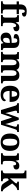

<svg xmlns="http://www.w3.org/2000/svg" viewBox="2440 -3248 819 5738"><g transform="rotate(90 2849.0 -379.5)"><path d="M19 0H382V-53H335C303 -53 264 -61 264 -118V-468H402V-536H264V-591C264 -679 281 -712 320 -712C357 -712 367 -660 367 -627C449 -627 477 -658 477 -696C477 -732 445 -769 316 -769C175 -769 112 -697 112 -573V-536H23V-468H112V-118C112 -61 70 -53 41 -53H19Z M427 0H761V-53H729C689 -53 659 -61 659 -120V-273C659 -350 684 -453 743 -453C780 -453 790 -425 790 -370C869 -370 915 -399 915 -460C915 -511 882 -548 806 -548C724 -548 688 -511 657 -440H652L632 -536H432V-483H435C479 -483 506 -474 506 -415V-125C506 -62 476 -53 431 -53H427Z M1112 10C1188 10 1217 -15 1261 -69H1270L1291 0H1477V-53H1473C1428 -53 1413 -69 1413 -124V-379C1413 -504 1343 -549 1203 -549C1090 -549 997 -520 997 -447C997 -398 1038 -380 1123 -380C1123 -448 1140 -488 1191 -488C1246 -488 1261 -447 1261 -374V-319L1179 -316C1029 -311 955 -261 955 -153C955 -42 1024 10 1112 10ZM1167 -63C1128 -63 1110 -92 1110 -149C1110 -221 1136 -259 1216 -263L1261 -266V-191C1261 -113 1224 -63 1167 -63Z M1530 0H1837V-53H1834C1790 -53 1762 -62 1762 -118V-309C1762 -391 1785 -464 1851 -464C1910 -464 1929 -415 1929 -329V0H2151V-53H2148C2103 -53 2081 -62 2081 -124V-321C2081 -398 2105 -464 2168 -464C2227 -464 2248 -415 2248 -329V0H2471V-53H2467C2422 -53 2400 -62 2400 -124V-356C2400 -491 2338 -549 2232 -549C2155 -549 2103 -521 2073 -465H2067C2043 -524 1993 -549 1922 -549C1840 -549 1795 -521 1763 -465H1758L1745 -536H1535V-486H1538C1582 -486 1610 -477 1610 -421V-122C1610 -62 1583 -53 1538 -53H1530Z M2802 10C2946 10 3005 -52 3005 -104C3005 -126 2990 -142 2971 -148C2948 -102 2905 -65 2837 -65C2747 -65 2700 -123 2697 -257H3025V-308C3025 -467 2936 -549 2791 -549C2633 -549 2543 -453 2543 -265C2543 -91 2632 10 2802 10ZM2872 -321H2699C2702 -427 2737 -484 2793 -484C2850 -484 2872 -423 2872 -321Z M3139 -430 3267 0H3376L3491 -332L3600 0H3708L3837 -405C3858 -469 3873 -483 3912 -483H3925V-536H3696V-483H3703C3747 -483 3769 -468 3769 -434C3769 -423 3765 -401 3760 -384L3716 -238C3703 -196 3694 -165 3689 -133H3685C3682 -158 3670 -202 3659 -236L3562 -531H3497L3395 -246C3382 -210 3368 -166 3363 -134H3360C3355 -165 3342 -220 3329 -268L3295 -397C3291 -412 3287 -430 3287 -441C3287 -474 3307 -483 3347 -483H3360V-536H3065V-483H3069C3108 -483 3124 -472 3139 -430Z M4229 10C4400 10 4490 -82 4490 -270C4490 -458 4392 -549 4232 -549C4060 -549 3971 -458 3971 -270C3971 -82 4069 10 4229 10ZM4231 -53C4154 -53 4126 -128 4126 -270C4126 -413 4153 -485 4230 -485C4307 -485 4335 -413 4335 -270C4335 -128 4308 -53 4231 -53Z M4558 0H4892V-53H4860C4820 -53 4790 -61 4790 -120V-273C4790 -350 4815 -453 4874 -453C4911 -453 4921 -425 4921 -370C5000 -370 5046 -399 5046 -460C5046 -511 5013 -548 4937 -548C4855 -548 4819 -511 4788 -440H4783L4763 -536H4563V-483H4566C4610 -483 4637 -474 4637 -415V-125C4637 -62 4607 -53 4562 -53H4558Z M5078 0H5396V-53H5384C5356 -53 5313 -61 5313 -118V-199L5360 -237L5444 -103C5499 -15 5537 0 5683 0H5697V-53H5694C5660 -53 5632 -82 5596 -137L5463 -335L5520 -401C5572 -460 5615 -486 5661 -486V-536H5409V-486C5442 -486 5461 -476 5461 -459C5461 -449 5456 -436 5434 -411L5308 -270C5310 -280 5313 -342 5313 -377V-760H5078V-707H5090C5118 -707 5161 -699 5161 -646V-118C5161 -61 5119 -53 5090 -53H5078Z"/></g></svg>

Font: Noto Serif Lao
Style: Bold
Weight: 700
Designer: Monotype Design Team
Foundry: Monotype Imaging Inc.
Version: Version 2.003